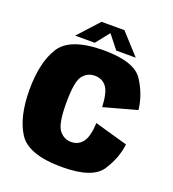

<svg xmlns="http://www.w3.org/2000/svg" viewBox="-133 -831 847 938"><g transform="rotate(20 290.0 -361.5)"><path d="M294.5 5.5Q453.5 5.5 498.5 -64Q543.5 -133.5 551.5 -205.5L380 -254Q376.5 -182 354.2 -153.5Q332 -125 294.5 -125Q257.5 -125 232.8 -156.2Q208 -187.5 208 -296Q208 -408.5 232.5 -438.8Q257 -469 294.5 -469Q332.5 -469 354.5 -441.5Q376.5 -414 380 -337L551.5 -384Q543.5 -460.5 498.5 -530.5Q453.5 -600.5 294.5 -600.5Q119.5 -600.5 68.2 -519.2Q17 -438 17 -296Q17 -155.5 68.2 -75Q119.5 5.5 294.5 5.5ZM136.5 -620H238.5L294.5 -690.5L350 -620H451.5L353.5 -727.5H234.5Z"/></g></svg>

Font: Anybody SemiCondensed ExtraBold
Style: Regular
Weight: 800
Width: 4
Version: Version 1.113;gftools[0.9.25]